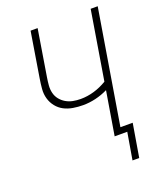

<svg xmlns="http://www.w3.org/2000/svg" viewBox="-161 -836 923 1102"><g transform="rotate(-20 300.0 -285.0)"><path d="M496 165H455L483 0H406L450 -266Q413 -248 374.5 -239Q336 -230 298 -230Q267 -230 237 -235Q207 -240 182 -253Q157 -266 139 -288.5Q121 -311 113 -339Q105 -367 107.5 -397.5Q110 -428 115 -458L160 -735H203L157 -452Q153 -428 151 -404Q149 -380 154.5 -357.5Q160 -335 174 -317.5Q188 -300 207.5 -288.5Q227 -277 250 -272.5Q273 -268 297 -268Q338 -268 379 -280Q420 -292 458 -315L527 -735H570L455 -38H530Z"/></g></svg>

Font: Iosevka Extralight Extended
Style: Italic
Weight: 200
Width: 7
Italic angle: -9°
Monospace: yes
Designer: Belleve Invis
Foundry: Belleve Invis
Version: Version 32.5.0; ttfautohint (v1.8.4)